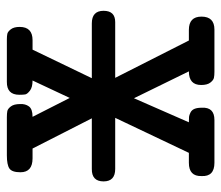

<svg xmlns="http://www.w3.org/2000/svg" viewBox="-63 -588 651 565"><g transform="rotate(-90 262.5 -305.5)"><path d="M11.2 -326.2Q11.2 -361.3 47.9 -360.8H196.8L107.9 -535.2H79.1Q38.1 -535.2 38.1 -570.8Q38.1 -595.7 49.1 -603.3Q60.1 -610.8 87.9 -610.8H200.2Q211.4 -610.8 218.3 -609.4Q225.1 -607.9 231.9 -598.9Q238.8 -589.8 238.8 -571.8Q239.7 -556.6 231.9 -545.9Q224.1 -535.2 201.2 -535.2L256.8 -425.8L308.1 -535.2Q288.1 -535.2 278.1 -543Q268.1 -550.8 267.1 -556.9Q266.1 -563 266.1 -574.2Q266.1 -611.3 304.2 -610.8H429.2Q439 -610.8 445.6 -609.4Q452.1 -607.9 459 -598.9Q465.8 -589.8 465.8 -573.2Q465.8 -535.2 426.8 -535.2H398.9L314.9 -360.8H476.1Q513.2 -360.8 513.2 -326.2Q513.2 -292 480 -292H315.9L425.8 -75.2H457Q496.1 -75.2 496.1 -38.1Q496.1 0 458 0H334Q322.8 0 315.9 -1.5Q309.1 -2.9 302 -12Q294.9 -21 294.9 -39.1Q294.9 -75.2 335 -75.2L255.9 -236.8L185.1 -75.2Q196.3 -75.2 201.2 -74.7Q206.1 -74.2 213.6 -70.6Q221.2 -66.9 224.6 -58.8Q228 -50.8 228 -37.1Q230 0 191.9 0H65.9Q24.9 0 26.9 -38.1Q25.9 -75.2 65.9 -75.2H95.2L198.2 -292H47.9Q11.2 -292 11.2 -326.2Z"/></g></svg>

Font: CMU Typewriter Text
Style: Bold
Weight: 700
Version: Version 0.7.0